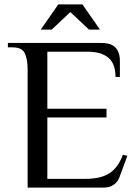

<svg xmlns="http://www.w3.org/2000/svg" viewBox="-20 -856 630 876"><path d="M106 0V-540Q106 -585 93.5 -612.5Q81 -640 36 -640H16V-660H442Q477 -660 495 -648.5Q513 -637 520 -618.5Q527 -600 527 -580V-505H507Q507 -565 474.5 -592.5Q442 -620 382 -620H196V-360H466V-320H196V-40H371Q439 -40 478.5 -65Q518 -90 541 -150L561 -145L526 -50Q518 -27 499.5 -13.5Q481 0 451 0ZM166 -721 246 -836H356L436 -721H386L301 -801L216 -721Z"/></svg>

Font: El Messiri
Style: Regular
Weight: 400
Designer: Mohamed Gaber
Foundry: Kief Type Foundry
Version: Version 2.020